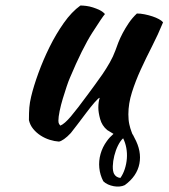

<svg xmlns="http://www.w3.org/2000/svg" viewBox="-20 -494 612 697"><path d="M417 152Q427 138 433 119.5Q439 101 440.5 81.5Q442 62 438.5 43Q435 24 427 8Q417 17 408.5 34Q400 51 395 71Q390 91 389.5 109Q389 127 394 137Q401 150 417 152ZM392 -8Q380 -15 369 -22Q350 -38 343.5 -62Q337 -86 337 -103Q337 -124 342 -139Q338 -139 324 -123Q310 -107 293.5 -85Q277 -63 261 -42Q245 -21 237 -11Q224 3 212.5 11Q201 19 194 20Q178 19 160.5 13.5Q143 8 127.5 -2Q112 -12 100.5 -26Q89 -40 85 -58Q85 -86 86.5 -104Q88 -122 93 -143Q102 -181 119.5 -229Q137 -277 160 -323.5Q183 -370 211.5 -410.5Q240 -451 272 -474Q281 -474 293 -472.5Q305 -471 317.5 -467Q330 -463 341.5 -457.5Q353 -452 361 -443Q352 -433 315.5 -376Q279 -319 234 -212Q229 -201 222 -180Q215 -159 208 -136Q201 -113 196.5 -91Q192 -69 192 -56Q192 -48 194.5 -44Q197 -40 199 -38Q214 -44 237 -71Q260 -98 301 -154Q311 -168 324.5 -186Q338 -204 352 -224.5Q366 -245 378.5 -267Q391 -289 399 -311Q403 -323 409.5 -339.5Q416 -356 425.5 -374Q435 -392 447.5 -410.5Q460 -429 477 -445Q490 -445 505 -442Q520 -439 533.5 -434.5Q547 -430 557 -424.5Q567 -419 572 -413Q554 -369 532 -326Q510 -283 491 -241.5Q472 -200 459 -159Q446 -118 446 -79Q446 -58 449.5 -42.5Q453 -27 457 -17Q459 -11 461 -6H462Q464 -1 468 6Q495 55 486 100.5Q477 146 433 178Q425 182 414.5 183Q404 184 393 182Q382 180 372 175.5Q362 171 355 164Q343 141 340.5 115.5Q338 90 345 65Q352 40 368 18Q378 4 392 -8Z"/></svg>

Font: Sweet Mavka Script
Style: Regular
Weight: 500
Designer: Pablo Impallari/Anastassiya Vishnevskaya
Foundry: Pablo Impallari/ Anastassiya Vishnevskaya
Version: Version 2.0/www.impallari.com/   behance.net/sweetcherry